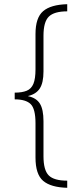

<svg xmlns="http://www.w3.org/2000/svg" viewBox="-20 -735 389 914"><path d="M300 159Q222 157 185.5 126Q149 95 149 15V-148Q149 -217 126 -239.5Q103 -262 50 -262V-294Q85 -294 107 -303Q129 -312 139 -336Q149 -360 149 -405V-573Q149 -651 185.5 -682Q222 -713 300 -715V-681Q238 -681 212.5 -656Q187 -631 187 -565V-395Q187 -341 169.5 -314Q152 -287 114 -278V-277Q153 -269 170 -241.5Q187 -214 187 -158V9Q187 75 212 100Q237 125 300 125Z"/></svg>

Font: Noto Sans Arabic ExtCond ExtLt
Style: Regular
Weight: 200
Width: 2
Designer: Monotype Design Team, Nadine Chahine, Nizar Qandah and Khaled Hosny
Foundry: Monotype Imaging Inc.
Version: Version 2.012; ttfautohint (v1.8.4.7-5d5b)